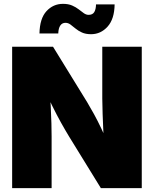

<svg xmlns="http://www.w3.org/2000/svg" viewBox="-20 -968 792 988"><path d="M42.5 0V-727.5H252.9L428.7 -441.9Q444.8 -415 463.6 -380.9Q482.4 -346.7 501.5 -306.4Q520.5 -266.1 538.6 -221.7L517.1 -190.4Q514.6 -230 512.2 -281Q509.8 -332 508.1 -380.9Q506.3 -429.7 506.3 -460.9V-727.5H709.5V0H499L335.4 -265.6Q314.9 -299.3 293.7 -337.4Q272.5 -375.5 250.2 -420.7Q228 -465.8 203.1 -517.6L234.4 -524.4Q238.3 -473.1 241 -423.1Q243.7 -373 244.6 -332Q245.6 -291 245.6 -265.6V0ZM448.7 -792Q420.9 -792 401.6 -800.8Q382.3 -809.6 368.4 -821.3Q354.5 -833 342.5 -841.8Q330.6 -850.6 316.9 -850.6Q299.8 -850.6 290.3 -836.7Q280.8 -822.8 279.8 -795.9H183.1Q184.6 -873 219.2 -910.6Q253.9 -948.2 304.2 -948.2Q331.5 -948.2 351.1 -939.7Q370.6 -931.2 385 -919.9Q399.4 -908.7 411.4 -900.1Q423.3 -891.6 436 -891.6Q456.5 -891.6 465.1 -905.8Q473.6 -919.9 474.1 -945.3H569.8Q568.8 -870.1 533.7 -831.1Q498.5 -792 448.7 -792Z"/></svg>

Font: Inter 24pt Black
Style: Regular
Weight: 900
Designer: Rasmus Andersson
Foundry: rsms
Version: Version 4.001;git-66647c0bb